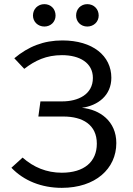

<svg xmlns="http://www.w3.org/2000/svg" viewBox="-20 -895 640 926"><path d="M194 -767C225 -767 248 -790 248 -820C248 -852 225 -875 194 -875C163 -875 139 -852 139 -820C139 -790 163 -767 194 -767ZM401 -767C432 -767 456 -790 456 -820C456 -852 432 -875 401 -875C370 -875 347 -852 347 -820C347 -790 370 -767 401 -767ZM281 -700C191 -700 117 -671 49 -614L97 -563C149 -603 203 -629 279 -629C364 -629 428 -592 428 -519C428 -439 356 -406 280 -406H175L165 -333H286C378 -333 447 -294 447 -202C447 -115 386 -62 278 -62C205 -62 142 -88 89 -135L35 -86C95 -23 181 11 278 11C440 11 541 -81 541 -205C541 -311 461 -367 375 -375C453 -386 517 -435 517 -520C517 -626 427 -700 281 -700Z"/></svg>

Font: FiraMono Nerd Font
Style: Regular
Weight: 400
Designer: Carrois Corporate & Edenspiekermann AG
Foundry: Carrois Corporate GbR & Edenspiekermann AG
Version: Version 003.206;Nerd Fonts 3.3.0